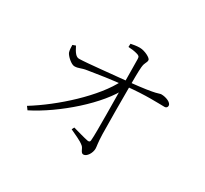

<svg xmlns="http://www.w3.org/2000/svg" viewBox="-152 -985 1304 1219"><g transform="rotate(30 500.0 -375.5)"><path d="M115 -81 132 -58C311 -148 532 -340 601 -489L603 -521L559 -520C484 -366 279 -182 115 -81ZM579 8C604 8 628 -31 628 -63C628 -81 622 -96 620 -165C618 -240 618 -423 618 -519C618 -559 618 -623 621 -656C625 -696 638 -695 638 -718C638 -732 589 -759 551 -759C526 -759 503 -754 487 -751L486 -727C509 -726 531 -723 549 -718C567 -713 575 -709 575 -691C575 -653 577 -580 577 -510C577 -420 583 -151 577 -94C576 -84 570 -80 558 -82C532 -87 481 -102 444 -112L435 -94C466 -78 515 -60 542 -36C557 -23 559 8 579 8ZM250 -449C280 -449 292 -462 334 -468C400 -479 504 -495 594 -503C739 -518 826 -512 875 -512C887 -512 894 -521 894 -531C894 -554 852 -571 818 -571C800 -571 807 -557 599 -536C498 -527 312 -506 253 -505C230 -504 214 -526 193 -568L171 -560C171 -547 172 -520 177 -507C185 -487 227 -448 250 -449Z"/></g></svg>

Font: Source Han Serif CN VF
Style: Regular
Weight: 250
Designer: Ryoko NISHIZUKA 西塚涼子 (kana & ideographs); Frank Grießhammer (Latin, Greek & Cyrillic); Wenlong ZHANG 张文龙 (bopomofo); San
Foundry: Adobe
Version: Version 2.002;hotconv 1.1.0;makeotfexe 2.6.0